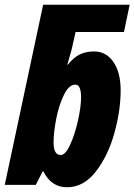

<svg xmlns="http://www.w3.org/2000/svg" viewBox="-33 -780 567 810"><path d="M150 -57H147L118 0H-13L149 -760H514L490 -645H286L275 -597Q271 -574 251 -507H253Q278 -538 304 -550.5Q330 -563 364 -563Q415 -563 445.5 -518.5Q476 -474 476 -399Q476 -314 449.5 -218.5Q423 -123 371.5 -56.5Q320 10 250 10Q183 10 150 -57ZM309 -369Q309 -423 285 -423Q258 -423 237 -380.5Q216 -338 204.5 -280Q193 -222 193 -179Q193 -126 223 -126Q243 -126 263 -169.5Q283 -213 296 -271.5Q309 -330 309 -369Z"/></svg>

Font: Noto Sans UI CondBlack
Style: Italic
Weight: 900
Width: 3
Italic angle: -12°
Designer: Monotype Design Team
Foundry: Monotype Imaging Inc.
Version: Version 1.001